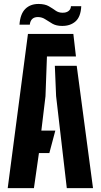

<svg xmlns="http://www.w3.org/2000/svg" viewBox="-20 -976 522 996"><path d="M20 0 125 -800H360.5L374 -683H223.5L216 -477L194.5 -298.5H267L236 -182H182L156 0ZM326.5 0 271 -477.5 264.5 -634.5H378L462.5 0ZM348 -944H401.5Q399 -889 371.8 -865Q344.5 -841 302 -841.5Q272 -841.5 252 -853Q232 -864.5 215.2 -875.8Q198.5 -887 178 -887.5Q139.5 -888.5 134.5 -848H81Q85 -904 111.5 -930Q138 -956 181.5 -955.5Q213.5 -955 233 -943.8Q252.5 -932.5 268 -921.2Q283.5 -910 304 -910Q323.5 -909.5 335.5 -918.8Q347.5 -928 348 -944Z"/></svg>

Font: Big Shoulders Stencil Text ExtraBold
Style: Regular
Weight: 800
Designer: Patric King
Foundry: XO Type Co
Version: Version 1.000